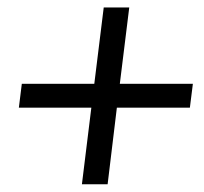

<svg xmlns="http://www.w3.org/2000/svg" viewBox="-20 -569 538 507"><path d="M321.3 -549.3 296.4 -347.7H489.3L481.4 -284.7H288.6L264.2 -82.5H196.3L221.2 -284.7H29.8L37.6 -347.7H229L253.9 -549.3Z"/></svg>

Font: Carlito
Style: Italic
Weight: 400
Italic angle: -7°
Designer: Lukasz Dziedzic
Foundry: tyPoland Lukasz Dziedzic
Version: Version 1.104